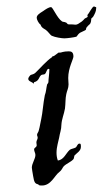

<svg xmlns="http://www.w3.org/2000/svg" viewBox="-20 -564 316 591"><path d="M228 -121C227 -121 226 -122 225 -122C218 -122 218 -114 213 -110C208 -107 199 -106 195 -103C183 -93 177 -72 158 -70C155 -78 154 -86 154 -94C154 -112 160 -129 162 -140C164 -154 169 -165 169 -180C170 -198 177 -212 180 -230C182 -245 181 -261 184 -274C186 -285 191 -292 191 -304C191 -310 190 -317 190 -324C190 -355 206 -382 206 -390C206 -403 200 -406 192 -406C174 -406 169 -402 165 -402C163 -402 162 -402 160 -402C159 -402 147 -391 144 -391C139 -391 142 -389 140 -388C121 -375 103 -353 89 -340C84 -335 78 -335 74 -333C69 -328 67 -324 67 -321C67 -313 82 -311 82 -307H83C85 -307 84 -311 85 -311C101 -315 99 -327 107 -333C110 -335 115 -334 118 -336C123 -340 124 -352 129 -352C130 -352 131 -352 132 -351C132 -337 129 -321 129 -311C128 -307 126 -306 125 -304C122 -291 122 -281 118 -271C113 -247 111 -215 107 -198C104 -186 103 -175 100 -165C99 -157 94 -154 94 -149C94 -146 96 -144 96 -140C96 -134 92 -133 92 -125C92 -123 93 -120 93 -117C93 -110 85 -110 85 -104C85 -98 89 -93 89 -87C89 -75 78 -61 78 -48C78 -47 80 -32 82 -22C85 -3 88 1 96 3C98 3 100 6 100 6C103 7 105 7 108 7C137 8 148 -24 162 -34C171 -41 171 -46 176 -52C185 -61 198 -65 206 -74C208 -76 208 -83 209 -85C216 -93 229 -99 229 -112C229 -115 229 -118 228 -121ZM276 -542C273 -542 272 -544 269 -544C264 -544 253 -521 250 -519C249 -518 249 -518 249 -517C249 -516 250 -514 250 -513C250 -511 243 -508 241 -507C238 -504 235 -500 232 -498C222 -491 218 -488 212 -488C209 -488 205 -489 200 -489C197 -489 195 -489 192 -489C186 -489 187 -494 182 -495C178 -497 175 -496 171 -498C155 -509 143 -542 137 -542C130 -542 120 -535 113 -530C100 -522 93 -517 93 -509C93 -504 99 -492 104 -489C106 -487 105 -486 107 -483C111 -477 117 -475 121 -472C128 -467 135 -456 139 -454C150 -449 170 -446 178 -446C187 -446 208 -449 215 -451C218 -453 219 -458 226 -463C231 -466 240 -469 244 -472C245 -473 245 -479 247 -480C252 -487 258 -490 258 -492C261 -498 260 -500 261 -507C262 -508 266 -511 267 -513C271 -520 276 -529 276 -538C276 -539 276 -541 276 -542Z"/></svg>

Font: Jim Nightshade
Style: Regular
Weight: 400
Designer: Astigmatic (AOETI)
Foundry: Astigmatic (AOETI)
Version: Version 1.000